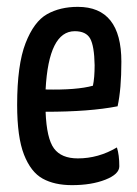

<svg xmlns="http://www.w3.org/2000/svg" viewBox="-20 -530 401 560"><path d="M30 0ZM321 -100Q328 -78 328 -45Q328 -22 287.5 -6Q247 10 190 10Q139 10 104.5 -9Q70 -28 50 -79Q30 -130 30 -224Q30 -341 54.5 -404Q79 -467 117 -488.5Q155 -510 207 -510Q334 -510 334 -350Q334 -270 323 -220Q242 -204 113 -204Q116 -126 137.5 -97Q159 -68 207 -68Q267 -68 321 -100ZM113 -269Q204 -267 251 -280Q256 -303 256 -340Q255 -396 243 -417.5Q231 -439 198 -439Q122 -439 113 -269Z"/></svg>

Font: Yanone Kaffeesatz
Style: Regular
Weight: 400
Designer: Yanone (Cyrillic: Daniel Pouzeot & Huerta Tipografica)
Foundry: Yanone
Version: Version 1.100;PS 001.100;hotconv 1.0.70;makeotf.lib2.5.58329